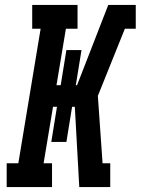

<svg xmlns="http://www.w3.org/2000/svg" viewBox="-20 -755 568 775"><path d="M7 0V-96H54L144 -639H110V-735H293V-639H246L208 -411H225L248 -553H309L286 -411H291L417 -735H528V-639H484L375 -368L394 -96H425V0H300L282 -324H271L248 -182H187L210 -324H194L156 -96H190V0Z"/></svg>

Font: Iosevka Curly Slab Oblique
Style: Bold
Weight: 700
Italic angle: -9°
Monospace: yes
Designer: Belleve Invis
Foundry: Belleve Invis
Version: Version 11.1.0; ttfautohint (v1.8.3)